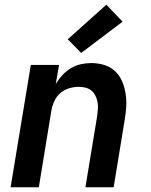

<svg xmlns="http://www.w3.org/2000/svg" viewBox="-20 -796 640 816"><path d="M25 0 111 -520H231L217 -439Q229 -459 245 -476.5Q261 -494 281 -506Q301 -518 323.5 -523Q346 -528 367 -528Q396 -528 422.5 -520Q449 -512 468.5 -494Q488 -476 498.5 -451.5Q509 -427 513.5 -399.5Q518 -372 516.5 -344Q515 -316 510 -287L463 0H343L393 -303Q395 -318 396 -333Q397 -348 394.5 -362Q392 -376 386 -388.5Q380 -401 369.5 -410Q359 -419 345 -423Q331 -427 316 -427Q296 -427 276 -421.5Q256 -416 239 -402.5Q222 -389 212.5 -369.5Q203 -350 199 -330L145 0ZM325 -571 268 -629 432 -776 501 -704Z"/></svg>

Font: Iosevka Extended
Style: Bold Italic
Weight: 700
Width: 7
Italic angle: -9°
Monospace: yes
Designer: Belleve Invis
Foundry: Belleve Invis
Version: Version 32.5.0; ttfautohint (v1.8.4)